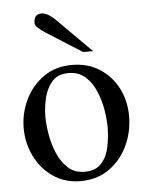

<svg xmlns="http://www.w3.org/2000/svg" viewBox="-48 -656 548 709"><g transform="rotate(-5 226.0 -301.5)"><path d="M421.4 -210Q421.4 -151.4 397.2 -100.3Q373 -49.3 328.6 -17.8Q284.2 13.7 222.2 13.7Q164.1 13.7 120.6 -16.6Q77.1 -46.9 53.5 -95.2Q29.8 -143.6 29.8 -198.2Q29.8 -254.9 54 -304.7Q78.1 -354.5 122.3 -385.5Q166.5 -416.5 226.6 -416.5Q285.6 -416.5 329.3 -388.7Q373 -360.8 397.2 -314Q421.4 -267.1 421.4 -210ZM338.9 -175.3Q338.9 -204.6 333 -240.7Q327.1 -276.9 312.7 -310.5Q298.3 -344.2 273.9 -366Q249.5 -387.7 211.9 -387.7Q171.9 -387.7 150.6 -362.8Q129.4 -337.9 121.3 -302.5Q113.3 -267.1 113.3 -234.9Q113.3 -206.1 119.4 -169.4Q125.5 -132.8 139.9 -98.6Q154.3 -64.5 178.7 -42Q203.1 -19.5 240.2 -19.5Q282.7 -19.5 304 -44.7Q325.2 -69.8 332 -106Q338.9 -142.1 338.9 -175.3ZM310.1 -460.4H272.9L143.6 -542.5Q103.5 -567.9 103.5 -582Q103.5 -615.7 131.3 -615.7Q154.8 -615.7 184.1 -586.4Z"/></g></svg>

Font: Scheherazade New
Style: Regular
Weight: 400
Designer: SIL International
Foundry: SIL International
Version: Version 4.000